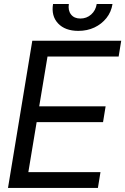

<svg xmlns="http://www.w3.org/2000/svg" viewBox="-20 -929 619 949"><path d="M19.5 0 139.6 -727.5H579.1L566.4 -649.4H214.8L173.8 -403.3H502L489.3 -325.2H161.1L120.1 -78.1H476.6L463.9 0ZM367.2 -776.4Q301.8 -776.4 267.1 -813.2Q232.4 -850.1 242.2 -909.2H320.3Q315.4 -877.4 331.1 -857.4Q346.7 -837.4 377.4 -837.4Q408.2 -837.4 430.7 -857.4Q453.1 -877.4 458 -909.2H536.1Q529.8 -869.6 506.1 -839.8Q482.4 -810.1 446.8 -793.2Q411.1 -776.4 367.2 -776.4Z"/></svg>

Font: Inter Tight
Style: Italic
Weight: 400
Italic angle: -9.39999°
Designer: Rasmus Andersson
Foundry: rsms
Version: Version 3.002